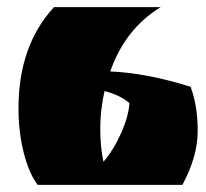

<svg xmlns="http://www.w3.org/2000/svg" viewBox="-20 -520 580 540"><path d="M32 -215Q32 -392 132 -500H432Q332 -439 290 -319Q391 -315 516 -276Q536 -223 536 -151.5Q536 -80 493 0H86Q62 -31 47 -89.5Q32 -148 32 -215ZM274 -264Q262 -211 262 -158.5Q262 -106 271 -65Q300 -99 321 -146.5Q342 -194 344 -230Q319 -252 274 -264Z"/></svg>

Font: Ruslan Display
Style: Regular
Weight: 400
Version: Version 1.000